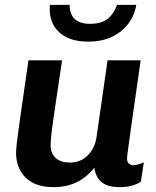

<svg xmlns="http://www.w3.org/2000/svg" viewBox="-20 -759 640 789"><path d="M200 10Q125 10 85.5 -29Q46 -68 46 -131Q46 -144 49.5 -174Q53 -204 59.5 -250.5Q66 -297 75.5 -362.5Q85 -428 97 -511H235Q223 -430 214 -369.5Q205 -309 199 -267Q193 -225 190.5 -199.5Q188 -174 188 -161Q188 -128 209 -109.5Q230 -91 267 -91Q312 -91 341.5 -121.5Q371 -152 377 -198L422 -511H558Q548 -440 538 -371Q528 -302 520 -245Q512 -188 507 -151.5Q502 -115 502 -107Q502 -94 509.5 -87Q517 -80 527 -80Q546 -80 571 -92L559 -12Q543 -2 522 4Q501 10 472 10Q421 10 396.5 -11.5Q372 -33 368 -70Q355 -53 332.5 -34Q310 -15 277 -2.5Q244 10 200 10ZM343 -588Q286 -588 249.5 -608Q213 -628 197 -662Q181 -696 185 -739H266Q267 -699 288 -680Q309 -661 350 -661Q394 -661 420 -680Q446 -699 461 -739H540Q533 -696 507.5 -662Q482 -628 440.5 -608Q399 -588 343 -588Z"/></svg>

Font: Chivo Mono SemiBold
Style: Italic
Weight: 600
Italic angle: -8.05°
Monospace: yes
Version: Version 1.008